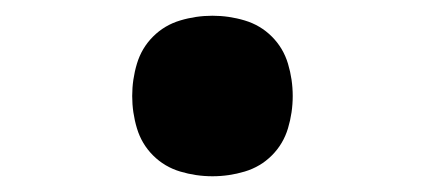

<svg xmlns="http://www.w3.org/2000/svg" viewBox="-20 -462 540 244"><path d="M250 -238Q229 -238 209 -244Q189 -250 174.5 -264.5Q160 -279 154 -299Q148 -319 148 -340Q148 -361 154 -381Q160 -401 174.5 -415.5Q189 -430 209 -436Q229 -442 250 -442Q271 -442 291 -436Q311 -430 325.5 -415.5Q340 -401 346 -381Q352 -361 352 -340Q352 -319 346 -299Q340 -279 325.5 -264.5Q311 -250 291 -244Q271 -238 250 -238Z"/></svg>

Font: Iosevka Slab Extrabold
Style: Regular
Weight: 800
Monospace: yes
Designer: Belleve Invis
Foundry: Belleve Invis
Version: Version 11.1.1; ttfautohint (v1.8.3)